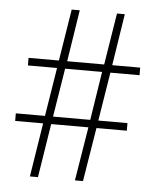

<svg xmlns="http://www.w3.org/2000/svg" viewBox="-52 -760 703 807"><g transform="rotate(5 300.0 -357.0)"><path d="M104 0H138L174 -227H331L294 0H328L365 -227H493V-259H370L403 -464H526V-496H408L442 -714H409L374 -496H218L252 -714H218L183 -496H55V-464H178L145 -259H22V-227H140ZM179 -259 212 -464H368L336 -259Z"/></g></svg>

Font: Noto Sans Mono ExtraLight
Style: Regular
Weight: 200
Designer: Monotype Design Team
Foundry: Monotype Imaging Inc.
Version: Version 2.014